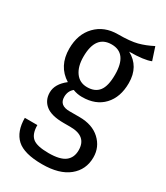

<svg xmlns="http://www.w3.org/2000/svg" viewBox="-196 -661 822 953"><g transform="rotate(30 215.0 -184.5)"><path d="M402.8 -579.1 426.8 -505.9Q388.7 -490.2 304.2 -490.2Q380.9 -448.7 380.9 -354Q380.9 -272.9 336.4 -225.6Q292 -178.2 213.9 -178.2Q185.5 -178.2 161.1 -188Q137.2 -168.5 137.2 -134.8Q137.2 -85.9 195.8 -85.9H252.9Q326.7 -85.9 369.9 -45.9Q413.1 -5.9 413.1 53.2Q413.1 124 360.1 167Q307.1 210 209 210Q105.5 210 62.7 170.7Q20 131.3 20 53.2H91.8Q91.8 103.5 116.7 124.8Q141.6 146 209 146Q274.4 146 303.2 123.8Q332 101.6 332 59.1Q332 -21 237.8 -21H199.2Q128.9 -21 96.4 -47.4Q64 -73.7 64 -118.2Q64 -166.5 116.2 -207Q39.1 -254.9 39.1 -355Q39.1 -437.5 87.2 -487.3Q135.3 -537.1 212.9 -537.1Q283.2 -537.1 322.3 -547.4Q361.3 -557.6 402.8 -579.1ZM211.9 -478Q120.1 -478 120.1 -355Q120.1 -299.3 144 -266.1Q168 -232.9 210.9 -232.9Q255.9 -232.9 278.3 -261.7Q300.8 -290.5 300.8 -356Q300.8 -478 211.9 -478Z"/></g></svg>

Font: Fira Sans Compressed Book
Style: Regular
Weight: 350
Width: 1
Designer: Carrois Corporate & Edenspiekermann AG
Foundry: Carrois Corporate GbR & Edenspiekermann AG
Version: Version 4.203;PS 004.203;hotconv 1.0.88;makeotf.lib2.5.64775